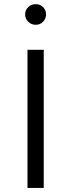

<svg xmlns="http://www.w3.org/2000/svg" viewBox="-20 -920 348 940"><path d="M194.2 0V-676.2H114.5V0ZM103 -849.7Q103 -828.9 118.1 -813.7Q133.1 -798.6 154.7 -798.6Q176.5 -798.6 191 -813.7Q205.4 -828.9 205.4 -849.7Q205.4 -870.7 191 -885.2Q176.5 -899.6 154.7 -899.6Q133.1 -899.6 118.1 -885.2Q103 -870.7 103 -849.7Z"/></svg>

Font: Estedad VF
Style: Regular
Weight: 100
Designer: Amin Abedi
Version: Version 7.3